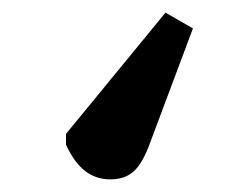

<svg xmlns="http://www.w3.org/2000/svg" viewBox="-20 -104 377 304"><path d="M242 -84 285.5 -59 216 126.5Q204.5 156.5 190.7 168.2Q177 180 154.5 180Q132 180 114.7 166.7Q97.5 153.5 84.5 125V108Z"/></svg>

Font: Literata Variable Black
Style: Regular
Weight: 900
Designer: Latin by Veronika Burian and Jose Scaglione. Greek by Irene Vlachou. Cyrillic by Vera Evstafieva.
Foundry: TypeTogether
Version: Version 3.021